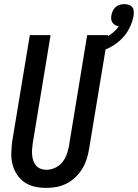

<svg xmlns="http://www.w3.org/2000/svg" viewBox="-20 -906 671 934"><path d="M205 8Q176 8 148.5 2Q121 -4 99 -19.5Q77 -35 62 -58Q47 -81 40.5 -108Q34 -135 35 -164Q36 -193 40 -222L125 -735H226L139 -207Q137 -193 136 -178.5Q135 -164 136.5 -150Q138 -136 142.5 -123Q147 -110 156 -100Q165 -90 178 -85Q191 -80 206 -80Q226 -80 246.5 -89Q267 -98 281.5 -115Q296 -132 303.5 -152.5Q311 -173 315 -193L404 -735H505L413 -179Q409 -154 401 -130Q393 -106 379.5 -84Q366 -62 346.5 -43.5Q327 -25 303.5 -13Q280 -1 255 3.5Q230 8 205 8ZM440 -647 425 -700Q444 -704 462.5 -710.5Q481 -717 498.5 -726.5Q516 -736 531.5 -749Q547 -762 558 -778Q549 -779 541 -783.5Q533 -788 527.5 -795.5Q522 -803 521 -812.5Q520 -822 522 -832Q524 -843 529 -853.5Q534 -864 543 -872Q552 -880 563 -883Q574 -886 585 -886Q596 -886 606.5 -882.5Q617 -879 623.5 -871Q630 -863 630.5 -852Q631 -841 630 -830Q624 -797 607.5 -765.5Q591 -734 564.5 -710Q538 -686 506 -671Q474 -656 440 -647Z"/></svg>

Font: Iosevka Semibold Oblique
Style: Regular
Weight: 600
Italic angle: -9°
Monospace: yes
Designer: Belleve Invis
Foundry: Belleve Invis
Version: Version 32.5.0; ttfautohint (v1.8.4)